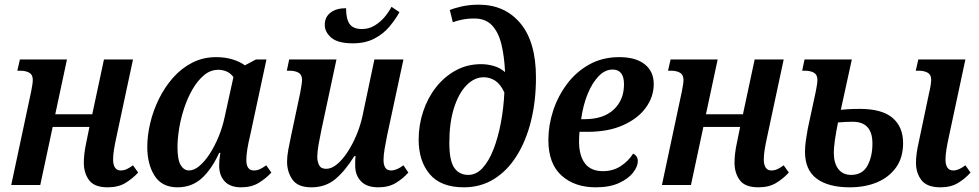

<svg xmlns="http://www.w3.org/2000/svg" viewBox="-20 -790 4182 820"><path d="M440 10Q383 10 360.5 -20.5Q338 -51 338 -95Q338 -113 340.5 -135Q343 -157 349 -184L362 -248H205L152 0H28L113 -399Q120 -433 120 -449Q120 -471 105 -479.5Q90 -488 66 -488H54L65 -536H266L216 -302H374L424 -536H548L477 -204Q471 -177 467 -152.5Q463 -128 463 -108Q463 -87 471 -74.5Q479 -62 495 -62Q509 -62 521 -67.5Q533 -73 548 -84L570 -53Q546 -27 515.5 -8.5Q485 10 440 10Z M738 10Q672 10 640.5 -39Q609 -88 609 -163Q609 -211 621.5 -264Q634 -317 658.5 -367Q683 -417 718.5 -457.5Q754 -498 800.5 -522Q847 -546 903 -546Q941 -546 972.5 -536.5Q1004 -527 1026 -511L1073 -536H1118L1048 -210Q1041 -182 1036.5 -154.5Q1032 -127 1032 -107Q1032 -62 1064 -62Q1078 -62 1090 -67.5Q1102 -73 1117 -84L1139 -53Q1116 -28 1085 -9Q1054 10 1010 10Q963 10 939.5 -15.5Q916 -41 916 -83Q916 -94 917 -106Q918 -118 921 -137H916Q884 -67 841.5 -28.5Q799 10 738 10ZM787 -62Q809 -62 832 -81.5Q855 -101 876 -133.5Q897 -166 913.5 -206Q930 -246 939 -288L977 -461Q963 -479 946 -485.5Q929 -492 913 -492Q879 -492 851.5 -469Q824 -446 802.5 -409Q781 -372 766.5 -328Q752 -284 745 -240.5Q738 -197 738 -162Q738 -107 752 -84.5Q766 -62 787 -62Z M1487 -605Q1423 -605 1395 -629Q1367 -653 1367 -684Q1367 -717 1391.5 -736Q1416 -755 1458 -755Q1458 -708 1473.5 -687Q1489 -666 1526 -666Q1556 -666 1581 -681.5Q1606 -697 1624 -719Q1642 -741 1652 -761L1686 -738Q1669 -707 1643 -676Q1617 -645 1578.5 -625Q1540 -605 1487 -605ZM1310 10Q1252 10 1229 -23Q1206 -56 1206 -100Q1206 -122 1211.5 -152Q1217 -182 1224 -214L1262 -393Q1265 -409 1267.5 -425Q1270 -441 1270 -449Q1270 -471 1255 -479.5Q1240 -488 1217 -488H1205L1215 -536H1417L1353 -237Q1346 -204 1340.5 -172.5Q1335 -141 1335 -120Q1335 -100 1343 -84.5Q1351 -69 1373 -69Q1396 -69 1419.5 -88.5Q1443 -108 1464.5 -141Q1486 -174 1502.5 -213.5Q1519 -253 1528 -294L1579 -536H1703L1633 -210Q1627 -180 1622.5 -153.5Q1618 -127 1618 -107Q1618 -62 1650 -62Q1674 -62 1703 -84L1724 -53Q1702 -28 1671 -9Q1640 10 1596 10Q1546 10 1521.5 -16Q1497 -42 1497 -82Q1497 -91 1497 -101.5Q1497 -112 1499 -123H1493Q1454 -60 1412 -25Q1370 10 1310 10Z M1961 10Q1863 10 1815.5 -46Q1768 -102 1768 -194Q1768 -255 1787 -313Q1806 -371 1841.5 -416.5Q1877 -462 1926 -489Q1975 -516 2035 -516Q2061 -516 2088 -508.5Q2115 -501 2137 -482Q2134 -549 2121.5 -600.5Q2109 -652 2081.5 -681.5Q2054 -711 2006 -711Q1977 -711 1953 -706Q1929 -701 1914 -695L1901 -747Q1919 -755 1952 -762.5Q1985 -770 2025 -770Q2136 -770 2202.5 -690.5Q2269 -611 2269 -459Q2269 -359 2248 -274Q2227 -189 2187 -125Q2147 -61 2090 -25.5Q2033 10 1961 10ZM1980 -43Q2014 -43 2041 -72.5Q2068 -102 2087.5 -152Q2107 -202 2119 -265Q2131 -328 2134 -395Q2118 -430 2095.5 -445Q2073 -460 2046 -460Q2006 -460 1972.5 -426Q1939 -392 1919 -329Q1899 -266 1899 -180Q1899 -104 1920 -73.5Q1941 -43 1980 -43Z M2524 10Q2434 10 2378 -40.5Q2322 -91 2322 -192Q2322 -254 2342 -316Q2362 -378 2401 -430.5Q2440 -483 2496.5 -514.5Q2553 -546 2625 -546Q2695 -546 2733.5 -515.5Q2772 -485 2772 -431Q2772 -377 2738.5 -330.5Q2705 -284 2641.5 -255.5Q2578 -227 2490 -227H2455Q2454 -216 2453.5 -206Q2453 -196 2453 -186Q2453 -126 2478 -92.5Q2503 -59 2555 -59Q2598 -59 2631 -80.5Q2664 -102 2684 -134Q2704 -124 2704 -102Q2704 -79 2684 -53Q2664 -27 2624 -8.5Q2584 10 2524 10ZM2462 -281H2477Q2557 -281 2601 -322Q2645 -363 2645 -430Q2645 -493 2596 -493Q2564 -493 2536.5 -464.5Q2509 -436 2489.5 -388Q2470 -340 2462 -281Z M3219 10Q3162 10 3139.5 -20.5Q3117 -51 3117 -95Q3117 -113 3119.5 -135Q3122 -157 3128 -184L3141 -248H2984L2931 0H2807L2892 -399Q2899 -433 2899 -449Q2899 -471 2884 -479.5Q2869 -488 2845 -488H2833L2844 -536H3045L2995 -302H3153L3203 -536H3327L3256 -204Q3250 -177 3246 -152.5Q3242 -128 3242 -108Q3242 -87 3250 -74.5Q3258 -62 3274 -62Q3288 -62 3300 -67.5Q3312 -73 3327 -84L3349 -53Q3325 -27 3294.5 -8.5Q3264 10 3219 10Z M3997 10Q3939 10 3915.5 -20.5Q3892 -51 3892 -95Q3892 -132 3904 -184L3948 -393Q3952 -409 3954.5 -425Q3957 -441 3957 -449Q3957 -471 3942 -479.5Q3927 -488 3903 -488H3891L3902 -536H4103L4032 -204Q4026 -177 4022 -152Q4018 -127 4018 -108Q4018 -87 4026 -74.5Q4034 -62 4052 -62Q4074 -62 4103 -84L4125 -53Q4102 -27 4071.5 -8.5Q4041 10 3997 10ZM3609 10Q3518 10 3468 -27Q3418 -64 3418 -142Q3418 -166 3422 -192.5Q3426 -219 3430 -241L3464 -399Q3471 -433 3471 -449Q3471 -471 3456 -479.5Q3441 -488 3417 -488H3406L3416 -536H3618L3571 -321Q3602 -324 3621.5 -324.5Q3641 -325 3652 -325Q3747 -325 3792 -286.5Q3837 -248 3837 -179Q3837 -117 3807 -75Q3777 -33 3726 -11.5Q3675 10 3609 10ZM3615 -43Q3663 -43 3684.5 -82Q3706 -121 3706 -177Q3706 -270 3622 -270Q3592 -270 3559 -267Q3550 -223 3545.5 -190Q3541 -157 3541 -138Q3541 -93 3560.5 -68Q3580 -43 3615 -43Z"/></svg>

Font: Noto Serif SemiCondensed SemiBold
Style: Italic
Weight: 600
Width: 4
Italic angle: -12°
Designer: Monotype Design Team
Foundry: Monotype Imaging Inc.
Version: Version 2.014; ttfautohint (v1.8.4.7-5d5b)